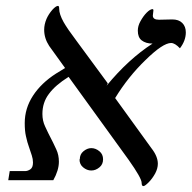

<svg xmlns="http://www.w3.org/2000/svg" viewBox="-20 -612 651 652"><path d="M346 -329 342 -321Q416 -411 498 -464Q475 -464 461 -475Q448 -485 448 -508Q448 -524 457 -540Q467 -558 478 -569Q490 -581 498 -581Q501 -581 501 -577L499 -559Q499 -545 520 -545L565 -546Q587 -546 599 -534Q611 -522 611 -502Q611 -474 591 -448Q574 -466 561 -466Q533 -466 474 -408Q415 -351 371 -279L494 -109Q516 -81 516 -56Q516 -40 507 -23Q497 -5 485 7Q472 20 467 20Q461 20 461 9Q461 -7 417 -69L213 -351Q168 -323 146 -293Q124 -264 124 -225Q124 -202 133 -183Q145 -157 152 -144Q159 -131 171 -105Q180 -86 180 -63Q180 -34 161 0H8L13 -31H65Q74 -31 83 -37Q92 -43 92 -60Q92 -72 88 -84L78 -114Q73 -127 68 -150Q64 -167 64 -194Q64 -244 92 -287Q120 -330 170 -362L201 -381L147 -456Q130 -482 130 -511Q130 -529 138 -548Q145 -564 158 -579Q170 -592 177 -592Q181 -592 181 -582Q181 -564 196 -537Q209 -514 240 -473ZM250 -71H251Q251 -88 263 -98Q276 -109 290 -109Q305 -109 318 -98Q330 -88 330 -71Q330 -54 318 -44Q305 -33 290 -33Q275 -33 262 -44Q250 -54 250 -71Z"/></svg>

Font: Libra Serif Modern
Style: Italic
Weight: 400
Italic angle: -12°
Designer: Stefan Peev, Context Ltd
Foundry: Stefan Peev, Context Ltd
Version: Version 1.000